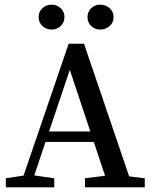

<svg xmlns="http://www.w3.org/2000/svg" viewBox="-20 -805 652 825"><path d="M5 0V-39L98 -53H115L213 -39V0ZM64 0 275 -617H341L551 0H448L280 -505L110 0ZM156 -195 171 -240H419L435 -195ZM345 0V-39L458 -53H487L602 -39V0ZM202 -678Q179 -678 162.5 -693Q146 -708 146 -732Q146 -755 162.5 -770Q179 -785 202 -785Q224 -785 240.5 -770Q257 -755 257 -732Q257 -708 240.5 -693Q224 -678 202 -678ZM411 -678Q388 -678 372 -693Q356 -708 356 -732Q356 -755 372 -770Q388 -785 411 -785Q434 -785 451 -770Q468 -755 468 -732Q468 -708 451 -693Q434 -678 411 -678Z"/></svg>

Font: Lisu Bosa Medium
Style: Regular
Weight: 500
Designer: David Morse, Annie Olsen, Victor Gaultney, Frank Grießhammer (Latin)
Foundry: SIL International
Version: Version 2.000